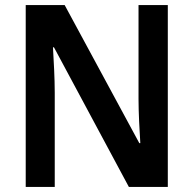

<svg xmlns="http://www.w3.org/2000/svg" viewBox="-20 -734 760 754"><path d="M639 0V-714H524V-345C524 -293 528 -219 531 -172H527L234 -714H81V0H195V-370C195 -427 191 -495 188 -548H192L486 0Z"/></svg>

Font: Noto Sans Myanmar UI SemiCondensed SemiBold
Style: Regular
Weight: 600
Width: 4
Designer: Monotype Design Team
Foundry: Monotype Imaging Inc.
Version: Version 2.103